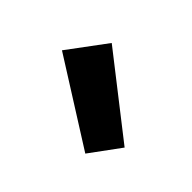

<svg xmlns="http://www.w3.org/2000/svg" viewBox="-59 -936 416 416"><g transform="rotate(45 149.5 -728.0)"><path d="M92 -833 272 -692.5 221 -623 27 -745.5Z"/></g></svg>

Font: Hepta Slab ExtraLight SemiBold
Style: Regular
Weight: 600
Version: Version 1.102